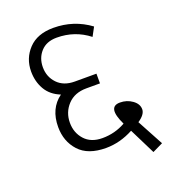

<svg xmlns="http://www.w3.org/2000/svg" viewBox="-150 -889 972 1076"><g transform="rotate(-20 336.0 -351.0)"><path d="M301 -450Q235 -450 197.5 -489.5Q160 -529 160 -586Q160 -641 194 -678.5Q228 -716 289 -716Q397 -716 480 -651L508 -703Q412 -774 290 -774Q194 -774 142 -719Q90 -664 90 -586Q90 -526 117.5 -478.5Q145 -431 203 -408Q126 -352 126 -242Q126 -156 179 -98Q232 -40 339 -40Q423 -40 503 -83L580 72L642 42L558 -114Q603 -144 603 -175Q603 -207 571 -230Q539 -253 498 -253Q420 -253 477 -135Q414 -99 339 -99Q271 -99 233.5 -140.5Q196 -182 196 -242Q196 -304 237 -348Q278 -392 349 -392H430V-450Z"/></g></svg>

Font: Glegoo
Style: Regular
Weight: 400
Version: Version 2.0.1; ttfautohint (v0.9) -r 48 -G 60